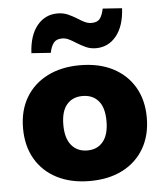

<svg xmlns="http://www.w3.org/2000/svg" viewBox="-54 -805 743 864"><g transform="rotate(-5 317.5 -373.0)"><path d="M318 11Q233 11 170 -21Q107 -53 72.5 -112Q38 -171 38 -251Q38 -331 72.5 -389.5Q107 -448 170 -480Q233 -512 317 -512Q403 -512 465.5 -480Q528 -448 562.5 -389.5Q597 -331 597 -251Q597 -171 562.5 -112Q528 -53 465.5 -21Q403 11 318 11ZM318 -127Q363 -127 389 -158.5Q415 -190 415 -251Q415 -312 389 -342.5Q363 -373 317 -373Q272 -373 246 -342.5Q220 -312 220 -251Q220 -190 246.5 -158.5Q273 -127 318 -127ZM192 -579 105 -585Q109 -665 145 -709Q181 -753 237 -753Q263 -753 283.5 -744Q304 -735 325 -722Q343 -710 357.5 -703.5Q372 -697 387 -697Q413 -697 424.5 -712Q436 -727 442 -757L529 -751Q525 -671 489 -626.5Q453 -582 397 -582Q372 -582 351 -591.5Q330 -601 308 -615Q291 -626 277 -632.5Q263 -639 248 -639Q222 -639 210 -623.5Q198 -608 192 -579Z"/></g></svg>

Font: Nunito Sans 9pt Black
Style: Regular
Weight: 900
Version: Version 3.101;gftools[0.9.27]